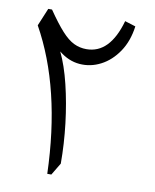

<svg xmlns="http://www.w3.org/2000/svg" viewBox="-85 -820 714 885"><g transform="rotate(10 272.5 -377.5)"><path d="M428.7 -755.4 479 -739.7Q469.7 -669.4 436 -619.6Q402.3 -569.8 354.7 -545.2Q307.1 -520.5 255.4 -524.7Q203.6 -528.8 158.2 -565.9Q187 -506.3 207.5 -422.1Q228 -337.9 239.3 -243.4Q250.5 -148.9 250.5 -57.1L216.3 0H197.3Q184.6 -398.9 35.2 -666.5L69.8 -749.5H87.4Q127.9 -690.4 158 -657.2Q188 -624 215.6 -610.6Q243.2 -597.2 274.9 -597.2Q384.3 -597.2 428.7 -755.4Z"/></g></svg>

Font: Pinar-DS2-FD Regular
Style: Regular
Weight: 400
Designer: Amin Abedi
Version: Version 2.000